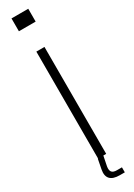

<svg xmlns="http://www.w3.org/2000/svg" viewBox="-247 -805 653 933"><g transform="rotate(-30 79.0 -338.5)"><path d="M33.5 -728V-800H127.5V-728ZM57.5 0V-600H103V0ZM136.5 123H108.5Q71 123 55 105.8Q39 88.5 45.5 54.5L56 0H87L76 54.5Q72.5 75 80 85Q87.5 95 108.5 95H136.5Z"/></g></svg>

Font: Big Shoulders Display Thin Light
Style: Regular
Weight: 300
Version: Version 2.002